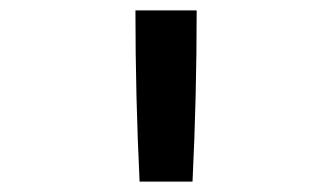

<svg xmlns="http://www.w3.org/2000/svg" viewBox="-20 -792 640 370"><path d="M249 -442Q245 -524 243 -606.5Q241 -689 241 -772H359Q359 -689 357 -606.5Q355 -524 351 -442Z"/></svg>

Font: Iosevka SS04 Semibold Extended
Style: Regular
Weight: 600
Width: 7
Monospace: yes
Designer: Belleve Invis
Foundry: Belleve Invis
Version: Version 19.0.0; ttfautohint (v1.8.4)